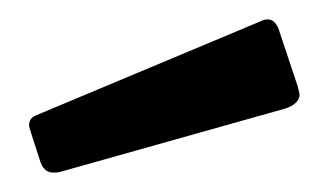

<svg xmlns="http://www.w3.org/2000/svg" viewBox="-20 -772 339 198"><path d="M287 -683 267 -743C264.3 -749 260.7 -752 256 -752C254 -752 252.3 -751.7 251 -751L17 -653C12.3 -651 10 -647.7 10 -643C10 -641.7 10.7 -639 12 -635L22 -604C24.7 -597.3 29 -594 35 -594C38.3 -594 41 -594.3 43 -595L274 -660C284 -663.3 289 -668.3 289 -675Z"/></svg>

Font: Libre Franklin SemiBold
Style: Regular
Weight: 600
Designer: Pablo Impallari, Rodrigo Fuenzalida
Foundry: Impallari Type
Version: Version 1.002; ttfautohint (v1.5)